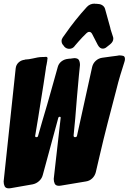

<svg xmlns="http://www.w3.org/2000/svg" viewBox="-34 -1037 706 1054"><path d="M375 -783Q364 -769 346 -769Q331 -769 320 -780L314 -788Q304 -798 304 -812Q304 -822 311 -832L324 -850Q378 -928 443 -999Q460 -1017 485 -1017L489 -1016H497Q499 -1015 507 -1015Q520 -1014 530 -1006.5Q540 -999 543 -987L571 -886Q572 -881 573 -876.5Q574 -872 576 -867L585 -839Q588 -832 588 -825Q588 -808 571 -794L552 -779Q542 -770 530 -770Q514 -770 503 -790L472 -850Q466 -862 456 -862Q448 -862 441 -855L418 -832Q407 -820 397 -809Q387 -798 378 -787ZM25 -4Q22 -3 15 -3Q-3 -3 -8.5 -14.5Q-14 -26 -14 -41L52 -661Q54 -681 68 -694Q82 -707 102 -709L103 -710Q125 -711 146 -716Q158 -719 172 -721.5Q186 -724 199 -724H206Q214 -724 218 -725Q227 -725 227 -716Q227 -712 226 -711L225 -701Q225 -697 224 -696L222 -684Q220 -677 219 -670Q218 -663 217 -655Q212 -620 205 -575Q198 -530 189 -475Q186 -458 183 -437.5Q180 -417 176 -393L159 -291Q159 -284 165 -284Q174 -284 175 -291L197 -368Q214 -425 225 -463Q236 -501 244 -530Q255 -567 263 -597.5Q271 -628 278 -651L283 -669Q288 -688 303.5 -700Q319 -712 340 -714Q343 -715 347 -715H352Q356 -715 359 -716L366 -717H368L373 -718Q393 -718 399 -707.5Q405 -697 405 -680L399 -621Q393 -561 388.5 -503.5Q384 -446 379 -386L370 -293Q370 -284 378 -284Q388 -284 389 -293L472 -670Q477 -690 492 -703.5Q507 -717 527 -720L549 -723Q563 -725 578 -727Q593 -729 609 -731L620 -733Q631 -733 641.5 -730.5Q652 -728 652 -713Q652 -706 649 -697Q638 -663 626.5 -625Q615 -587 604 -542Q580 -451 557 -362Q534 -273 513 -182L492 -92Q487 -72 472.5 -58Q458 -44 438 -41L300 -18Q297 -17 290 -17Q272 -17 266.5 -28.5Q261 -40 261 -55L299 -390V-392Q299 -396 294 -396Q288 -396 286 -390L201 -77Q196 -57 180.5 -43Q165 -29 145 -25Z"/></svg>

Font: Bangerz 2
Style: Regular
Weight: 400
Designer: vernon adams
Foundry: Vernon Adams
Version: Version 2.10;December 28, 2023;FontCreator 13.0.0.2683 64-bi